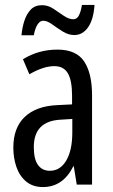

<svg xmlns="http://www.w3.org/2000/svg" viewBox="-20 -748 456 778"><path d="M213 -547Q289 -547 321 -499Q353 -451 353 -362V0H291L279 -74H277Q235 10 154 10Q113 10 86 -12.5Q59 -35 46.5 -71.5Q34 -108 34 -150Q34 -230 80 -274Q126 -318 211 -322L272 -325V-360Q272 -422 255 -451Q238 -480 200 -480Q156 -480 99 -447L73 -508Q136 -547 213 -547ZM225 -263Q117 -257 117 -152Q117 -103 134 -79.5Q151 -56 182 -56Q224 -56 248.5 -97.5Q273 -139 273 -212V-266ZM67 -605Q70 -637 79 -664.5Q88 -692 105 -709.5Q122 -727 150 -727Q175 -727 196.5 -712.5Q218 -698 238.5 -684Q259 -670 277 -670Q292 -670 300 -686Q308 -702 312 -728H363Q359 -669 337 -637.5Q315 -606 281 -606Q257 -606 234 -620.5Q211 -635 191 -649.5Q171 -664 155 -664Q142 -664 132 -648.5Q122 -633 117 -605Z"/></svg>

Font: Noto Sans Malayalam ExtraCondensed
Style: Regular
Weight: 400
Width: 2
Designer: Jelle Bosma - Monotype Design Team
Foundry: Monotype Imaging Inc.
Version: Version 2.104; ttfautohint (v1.8.4.7-5d5b)